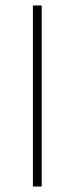

<svg xmlns="http://www.w3.org/2000/svg" viewBox="-20 -680 272 700"><path d="M100 0V-660H132V0Z"/></svg>

Font: SourceSans3VF
Style: Regular
Weight: 200
Designer: Paul D. Hunt
Foundry: Adobe
Version: Version 3.052;hotconv 1.1.0;makeotfexe 2.6.0